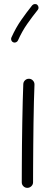

<svg xmlns="http://www.w3.org/2000/svg" viewBox="-20 -883 272 930"><path d="M121.1 -501.5Q132.3 -501 139.9 -492.4Q147.5 -483.9 147 -472.7Q145.5 -438.5 144.3 -390.1Q143.1 -341.8 142.3 -286.9Q141.6 -231.9 141.1 -177.7Q140.6 -123.5 140.4 -77.1Q140.1 -30.8 140.1 0Q140.1 11.2 131.8 19Q123.5 26.9 112.3 26.9Q101.1 26.9 93.3 19Q85.4 11.2 85.4 0Q85.4 -30.8 85.7 -77.4Q85.9 -124 86.4 -178.2Q86.9 -232.4 87.9 -287.6Q88.9 -342.8 90.1 -391.8Q91.3 -440.9 92.8 -475.6Q93.3 -486.8 101.6 -494.4Q109.9 -502 121.1 -501.5ZM160.2 -859.9Q165.5 -855.5 166.5 -848.1Q167.5 -840.8 163.1 -835.4Q135.7 -801.3 111.6 -766.8Q87.4 -732.4 66.9 -687Q64 -680.7 57.1 -678Q50.3 -675.3 43.9 -678.2Q37.6 -680.7 34.9 -687.7Q32.2 -694.8 35.2 -701.2Q57.1 -749.5 82.8 -786.1Q108.4 -822.8 135.7 -856.9Q140.1 -862.3 147.7 -863.3Q155.3 -864.3 160.2 -859.9Z"/></svg>

Font: Mikhak Light
Style: Regular
Weight: 300
Designer: Amin Abedi
Version: Version 3.3